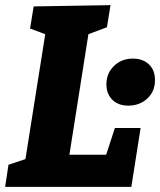

<svg xmlns="http://www.w3.org/2000/svg" viewBox="-26 -727 623 747"><path d="M387 -125 421 -229H521L485 0H-6L7 -86L73 -108L150 -594L91 -616L105 -702L404 -707L390 -621L318 -594L244 -125ZM388 -399Q388 -442 417.5 -470.5Q447 -499 491 -499Q530 -499 553.5 -476.5Q577 -454 577 -415Q577 -371 547 -343.5Q517 -316 473 -316Q434 -316 411 -339Q388 -362 388 -399Z"/></svg>

Font: Bitter Pro ExtraBold
Style: Italic
Weight: 800
Italic angle: -9°
Designer: Sol Matas, and Bitter project Authors
Foundry: Sol Matas
Version: Version 1.010